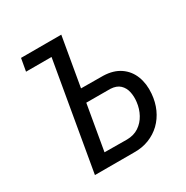

<svg xmlns="http://www.w3.org/2000/svg" viewBox="-163 -849 957 986"><g transform="rotate(-30 316.0 -355.5)"><path d="M79.6 -636.7 92.8 -710.9H264.2L251 -636.7ZM262.2 -421.4 413.1 -420.4Q472.2 -418.5 511.5 -391.6Q550.8 -364.7 568.6 -319.1Q586.4 -273.4 581.5 -216.3Q577.6 -168.9 559.6 -128.9Q541.5 -88.9 511.5 -59.8Q481.4 -30.8 440.9 -14.9Q400.4 1 352.1 0H120.6L243.7 -710.9H331.5L221.7 -76.7L354.5 -75.7Q395.5 -76.2 424.8 -95.7Q454.1 -115.2 471.7 -147.5Q489.3 -179.7 493.7 -217.8Q497.6 -249 491.5 -277.1Q485.4 -305.2 466.1 -323.5Q446.8 -341.8 411.1 -343.8L248.5 -344.2Z"/></g></svg>

Font: Roboto Condensed
Style: Italic
Weight: 400
Italic angle: -12°
Designer: Christian Robertson
Foundry: Google
Version: Version 3.0